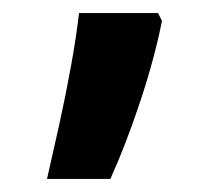

<svg xmlns="http://www.w3.org/2000/svg" viewBox="-20 -241 331 294"><path d="M222 -221 228 -209Q217 -153 195 -86.5Q173 -20 149 33H52Q61 -6 71 -51.5Q81 -97 89 -141.5Q97 -186 101 -221Z"/></svg>

Font: Noto Sans Kannada UI ExtraCondensed
Style: Bold
Weight: 700
Width: 2
Designer: Jelle Bosma - Monotype Design Team
Foundry: Monotype Imaging Inc.
Version: Version 2.005; ttfautohint (v1.8.4.7-5d5b)